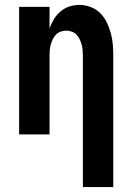

<svg xmlns="http://www.w3.org/2000/svg" viewBox="-20 -548 540 783"><path d="M318 215V-320Q318 -332 317 -343.5Q316 -355 313 -366Q310 -377 305 -387.5Q300 -398 292 -406.5Q284 -415 273 -419Q262 -423 250 -423Q238 -423 227 -419Q216 -415 208 -406.5Q200 -398 195 -387.5Q190 -377 187 -366Q184 -355 183 -343.5Q182 -332 182 -320V0H58V-520H182V-432Q189 -452 200 -470Q211 -488 227 -501.5Q243 -515 263 -521.5Q283 -528 304 -528Q327 -528 349.5 -519.5Q372 -511 388.5 -494.5Q405 -478 415.5 -456.5Q426 -435 432 -412.5Q438 -390 440 -366.5Q442 -343 442 -320V215Z"/></svg>

Font: Iosevka Extrabold
Style: Regular
Weight: 800
Monospace: yes
Designer: Belleve Invis
Foundry: Belleve Invis
Version: Version 32.5.0; ttfautohint (v1.8.4)